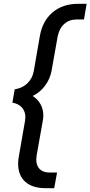

<svg xmlns="http://www.w3.org/2000/svg" viewBox="-20 -755 474 1006"><path d="M75 103Q75 82 79 63L111 -121Q113 -135 113 -141Q113 -171 95 -191.5Q77 -212 45 -217L57 -287Q97 -293 123.5 -318.5Q150 -344 157 -383L189 -567Q203 -646 256 -690.5Q309 -735 389 -735H434L420 -653H382Q342 -653 316 -629Q290 -605 282 -563L250 -383Q242 -341 216 -306Q190 -271 151 -252Q177 -236 192 -209.5Q207 -183 207 -150Q207 -136 204 -121L172 59Q170 75 170 81Q170 113 188 131Q206 149 240 149H279L264 231H219Q150 231 112.5 197.5Q75 164 75 103Z"/></svg>

Font: Bai Jamjuree Medium
Style: Italic
Weight: 500
Italic angle: -10°
Version: Version 1.000; ttfautohint (v1.6)